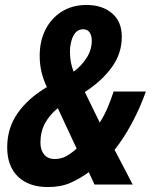

<svg xmlns="http://www.w3.org/2000/svg" viewBox="-20 -744 614 774"><path d="M173 10Q96 10 52.5 -32Q9 -74 9 -150Q9 -227 50.5 -287Q92 -347 169 -393Q155 -422 147.5 -453Q140 -484 140 -519Q140 -579 163.5 -625Q187 -671 229.5 -697.5Q272 -724 329 -724Q392 -724 431.5 -690.5Q471 -657 471 -596Q471 -528 430.5 -472.5Q390 -417 322 -373L382 -250Q399 -276 412.5 -307Q426 -338 438 -375H568Q546 -312 513 -250Q480 -188 442 -140L515 0H361L338 -50Q301 -23 263 -6.5Q225 10 173 10ZM277 -455Q308 -478 329 -510.5Q350 -543 350 -580Q350 -600 341.5 -613Q333 -626 315 -626Q296 -626 284.5 -612.5Q273 -599 267.5 -578Q262 -557 262 -536Q262 -491 277 -455ZM200 -103Q227 -103 248 -115Q269 -127 289 -145L213 -308Q180 -281 161.5 -247Q143 -213 143 -169Q143 -139 158 -121Q173 -103 200 -103Z"/></svg>

Font: Noto Sans Condensed
Style: Bold Italic
Weight: 700
Width: 3
Italic angle: -12°
Designer: Monotype Design Team
Foundry: Monotype Imaging Inc.
Version: Version 2.013; ttfautohint (v1.8.4.7-5d5b)